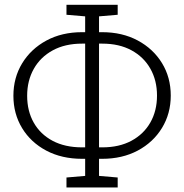

<svg xmlns="http://www.w3.org/2000/svg" viewBox="-20 -765 785 818"><path d="M263.2 33.7V-8.8L342.8 -15.6V-88.4H329.6Q243.2 -88.4 177.2 -123.3Q111.3 -158.2 74.2 -219.2Q37.1 -280.3 37.1 -356.9Q37.1 -434.1 74.5 -495.4Q111.8 -556.6 177.7 -592.3Q243.7 -627.9 329.6 -627.9H342.8V-695.3L263.2 -702.1V-744.6H481.4V-702.1L401.9 -695.3V-627.9H415Q501 -627.9 566.9 -592.5Q632.8 -557.1 670.2 -496.1Q707.5 -435.1 707.5 -357.9Q707.5 -281.2 670.2 -220Q632.8 -158.7 566.9 -123.5Q501 -88.4 415 -88.4H401.9V-15.6L481.4 -8.8V33.7ZM329.6 -137.2H342.8V-579.1H329.6Q257.3 -579.1 204.8 -550.5Q152.3 -522 124 -471.7Q95.7 -421.4 95.7 -356.9Q95.7 -292 123.8 -242.4Q151.9 -192.9 204.3 -165Q256.8 -137.2 329.6 -137.2ZM401.9 -137.2H416Q487.8 -137.2 540 -165.3Q592.3 -193.4 620.6 -243.2Q648.9 -293 648.9 -357.9Q648.9 -422.4 620.6 -472.4Q592.3 -522.5 540 -550.8Q487.8 -579.1 416 -579.1H401.9Z"/></svg>

Font: Roboto Slab LO Light
Style: Regular
Weight: 300
Designer: Google
Version: Version 2.000